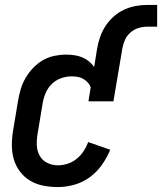

<svg xmlns="http://www.w3.org/2000/svg" viewBox="-20 -749 656 777"><path d="M215 8Q184 8 155.5 2.5Q127 -3 102.5 -17.5Q78 -32 61 -54.5Q44 -77 36 -104Q28 -131 28 -161Q28 -191 33 -221L53 -341Q57 -365 64 -388.5Q71 -412 83.5 -433.5Q96 -455 114 -474Q132 -493 154 -505.5Q176 -518 200 -523Q224 -528 247 -528Q265 -528 281.5 -525.5Q298 -523 312.5 -517Q327 -511 339.5 -501Q352 -491 361 -478L373 -552Q377 -576 385 -599Q393 -622 406.5 -643Q420 -664 439.5 -681.5Q459 -699 481.5 -709.5Q504 -720 528 -724.5Q552 -729 575 -729H616V-641H575Q558 -641 540 -635.5Q522 -630 507.5 -617Q493 -604 485.5 -587Q478 -570 475 -552L439 -339H338L347 -396Q343 -407 335 -415.5Q327 -424 316.5 -430Q306 -436 294 -438Q282 -440 269 -440Q248 -440 226 -432Q204 -424 188 -407.5Q172 -391 163.5 -369.5Q155 -348 152 -327L132 -207Q128 -184 129 -161Q130 -138 140.5 -119Q151 -100 171 -90Q191 -80 215 -80Q234 -80 254 -86.5Q274 -93 290.5 -106.5Q307 -120 318.5 -137.5Q330 -155 337 -174L426 -143Q413 -111 392.5 -82Q372 -53 343.5 -32Q315 -11 281 -1.5Q247 8 215 8Z"/></svg>

Font: Iosevka SS04 Semibold
Style: Italic
Weight: 600
Italic angle: -9°
Monospace: yes
Designer: Belleve Invis
Foundry: Belleve Invis
Version: Version 19.0.0; ttfautohint (v1.8.4)